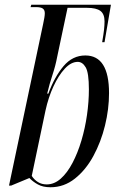

<svg xmlns="http://www.w3.org/2000/svg" viewBox="-20 -780 500 810"><path d="M193 10Q161 10 139.5 -2Q118 -14 104 -29L27 3H18L162 -679Q165 -693 167 -704.5Q169 -716 169 -724Q169 -738 160.5 -744Q152 -750 132 -750H109L112 -760H448L421 -602H411Q417 -637 419 -655.5Q421 -674 421 -690Q421 -721 403.5 -734Q386 -747 347 -747H265L221 -539Q214 -502 201.5 -464.5Q189 -427 179 -385H184Q210 -456 248 -501Q286 -546 340 -546Q440 -546 440 -387Q440 -320 423 -250.5Q406 -181 374 -122Q342 -63 296 -26.5Q250 10 193 10ZM177 -2Q209 -2 236.5 -26.5Q264 -51 286 -93Q308 -135 323.5 -187Q339 -239 347 -295Q355 -351 355 -403Q355 -473 341.5 -496Q328 -519 308 -519Q280 -519 253.5 -490.5Q227 -462 205.5 -415.5Q184 -369 172 -314L114 -38Q124 -22 140 -12Q156 -2 177 -2Z"/></svg>

Font: Noto Serif Display ExtraCondensed
Style: Italic
Weight: 400
Width: 2
Italic angle: -12°
Designer: Monotype Design Team
Foundry: Monotype Imaging Inc.
Version: Version 2.009